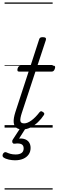

<svg xmlns="http://www.w3.org/2000/svg" viewBox="-37 -1030 465 1550"><path d="M145 15Q113 15 94.5 1Q76 -13 73.5 -43.5Q71 -74 87 -125L194 -452H117Q107 -452 104.5 -458.5Q102 -465 105 -477Q109 -489 115.5 -494.5Q122 -500 132 -500H210L278 -709Q281 -721 287.5 -725.5Q294 -730 308 -730Q325 -730 331 -724Q337 -718 333 -706L265 -500H394Q404 -500 407 -494Q410 -488 406 -476Q402 -463 395.5 -457.5Q389 -452 380 -452H249L139 -118Q124 -72 127.5 -53Q131 -34 158 -34Q184 -34 216.5 -57.5Q249 -81 282 -124Q289 -132 295 -132Q301 -132 309 -126Q320 -120 320.5 -113.5Q321 -107 317 -101Q297 -70 269 -43.5Q241 -17 209.5 -1Q178 15 145 15ZM84 264Q61 264 34.5 258.5Q8 253 -10 240Q-17 234 -16.5 225.5Q-16 217 -12 210Q-5 201 1 199Q7 197 15 200Q29 207 47.5 212Q66 217 89 217Q120 217 137 205Q154 193 154 168Q154 143 136 134Q118 125 82 130Q74 131 70 128.5Q66 126 63 121Q61 114 61.5 108.5Q62 103 68 94L132 -4H176L105 108L90 94Q128 84 155 91Q182 98 196 117Q210 136 210 164Q210 195 194 217.5Q178 240 150 252Q122 264 84 264ZM0 490H388V500H0ZM0 -20H388V0H0ZM0 -505H388V-500H0ZM0 -1010H388V-1000H0Z"/></svg>

Font: Playwrite US Trad Guides
Style: Regular
Weight: 400
Designer: Veronika Burian, José Scaglione
Foundry: TypeTogether
Version: Version 1.003